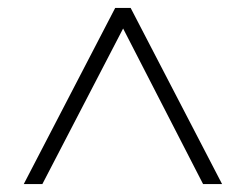

<svg xmlns="http://www.w3.org/2000/svg" viewBox="-20 -720 620 485"><path d="M40 -255 271 -700H310L541 -255H493L291 -648L87 -255Z"/></svg>

Font: DM Sans 12pt ExtraLight
Style: Regular
Weight: 250
Version: Version 4.004;gftools[0.9.30]